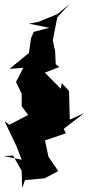

<svg xmlns="http://www.w3.org/2000/svg" viewBox="-65 -921 451 982"><path d="M63 0 163 -9 233 -46 183 -119 165 -203 272 -239 261 -262 366 -343 292 -309 288 -456 251 -496 246 -467 164 -550 158 -547 238 -578 220 -593 217 -659 205 -715 228 -832 291 -901 229 -849 131 -809 83 -800 187 -779 108 -758 94 -727 83 -650 -16 -569 54 -574 17 -502 46 -441V-378L79 -333L-17 -283L-41 -300L18 -176L46 -104L-45 -123L2 -125L46 -47L48 41Z"/></svg>

Font: Hussar Lance
Style: Regular
Weight: 700
Foundry: Cannot Into Space Fonts, PlusOne Fonts
Version: Version 2.27